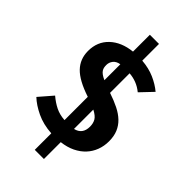

<svg xmlns="http://www.w3.org/2000/svg" viewBox="-300 -947 1201 1201"><g transform="rotate(45 300.0 -347.0)"><path d="M469 -548Q441 -571 410.5 -582.5Q380 -594 349 -596V-423Q400 -406 439 -386.5Q478 -367 504.5 -341.5Q531 -316 545 -282.5Q559 -249 559 -204Q559 -162 545 -125Q531 -88 504.5 -59.5Q478 -31 439 -12Q400 7 349 13V162H268V16Q193 11 135.5 -16.5Q78 -44 41 -79L118 -168Q152 -139 187.5 -121.5Q223 -104 268 -101V-307Q159 -343 112.5 -391.5Q66 -440 66 -511Q66 -593 120.5 -645Q175 -697 268 -707V-856H349V-708Q411 -703 460 -681.5Q509 -660 546 -629ZM410 -185Q410 -214 398 -235Q386 -256 349 -275V-104Q410 -118 410 -185ZM209 -530Q209 -518 211 -508Q213 -498 219 -489Q225 -480 236.5 -471.5Q248 -463 268 -454V-595Q238 -590 223.5 -571.5Q209 -553 209 -530Z"/></g></svg>

Font: Qzxlaeiskcpccdgjqmyffctclhy
Style: Regular
Weight: 700
Monospace: yes
Designer: Carrois Corporate & Edenspiekermann
Foundry: Carrois Corporate GbR & Edenspiekermann AG
Version: Version 2.001